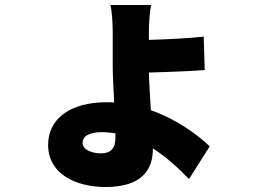

<svg xmlns="http://www.w3.org/2000/svg" viewBox="-20 -662 1040 770"><path d="M311 -89C311 -114 335 -132 389 -132C407 -132 425 -130 443 -127C443 -122 443 -117 443 -112C443 -67 425 -47 385 -47C342 -47 311 -65 311 -89ZM586 -642H423C428 -621 432 -577 432 -533V-402C432 -359 435 -305 438 -251C428 -252 418 -252 408 -252C259 -252 173 -184 173 -81C173 34 281 88 404 88C552 88 593 15 593 -63C593 -64 593 -66 593 -67C651 -30 699 16 738 56L821 -75C770 -124 687 -184 585 -220C582 -275 578 -331 577 -371C643 -373 737 -376 801 -381L797 -515C734 -508 642 -504 577 -502V-535C577 -575 582 -620 586 -642Z"/></svg>

Font: Source Han Sans HK Heavy
Style: Regular
Weight: 900
Designer: Ryoko NISHIZUKA 西塚涼子 (kana, bopomofo & ideographs); Paul D. Hunt (Latin, Greek & Cyrillic); Sandoll Communications 산돌커뮤니
Foundry: Adobe
Version: Version 2.000;hotconv 1.0.107;makeotfexe 2.5.65593